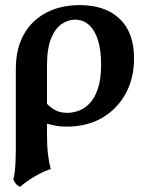

<svg xmlns="http://www.w3.org/2000/svg" viewBox="-20 -487 582 752"><path d="M292 -467Q392 -467 448.5 -413.5Q505 -360 505 -258Q505 -180 472 -120Q439 -60 380 -25.5Q321 9 241 9Q216 9 196 5Q176 1 152 -6V-93Q171 -71 192 -58Q213 -45 244 -45Q263 -45 286 -52.5Q309 -60 329.5 -80.5Q350 -101 363 -138.5Q376 -176 376 -235Q376 -288 364.5 -327Q353 -366 330 -388Q307 -410 273 -410Q248 -410 222.5 -393.5Q197 -377 180.5 -337.5Q164 -298 164 -228V40Q164 84 168 117.5Q172 151 179 175Q148 185 116 204Q84 223 58 245Q48 240 41.5 232Q35 224 32 215Q36 200 38 184Q40 168 41 142.5Q42 117 42 75V-216Q42 -297 73.5 -352.5Q105 -408 161.5 -437.5Q218 -467 292 -467Z"/></svg>

Font: Vollkorn SemiBold
Style: Regular
Weight: 600
Designer: Friedrich Althausen
Foundry: Friedrich Althausen
Version: Version 5.000